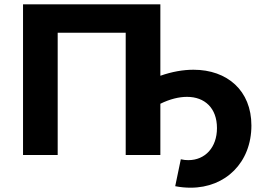

<svg xmlns="http://www.w3.org/2000/svg" viewBox="-20 -720 1218 892"><path d="M725 -700H87V0H248V-568H564V0H725V-238C770 -260 812 -270 849 -270C931 -270 988 -218 988 -125C988 -35 933 24 855 24C844 24 832 23 820 20L794 145C819 150 843 152 866 152C1028 152 1148 35 1148 -137C1148 -299 1036 -396 879 -396C831 -396 779 -387 725 -368Z"/></svg>

Font: Talent SemiBold
Style: Bold
Weight: 700
Designer: Mike Powis
Version: Version 1.001;hotconv 1.0.109;makeotfexe 2.5.65596